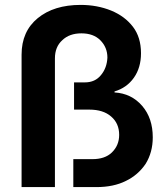

<svg xmlns="http://www.w3.org/2000/svg" viewBox="-20 -760 686 783"><path d="M68 -537Q68 -632 134 -686Q200 -740 309 -740Q376 -740 433 -717Q489 -694 522 -651Q555 -608 555 -543Q555 -484 526 -443Q497 -402 447 -387V-383Q516 -379 560 -328Q603 -278 603 -200Q603 -139 574 -92Q543 -46 493 -22Q443 3 373 3H279V-111H357Q408 -111 436 -138Q466 -167 466 -210Q466 -257 433 -285Q401 -313 344 -313H282V-424H326Q368 -424 392 -454Q416 -483 418 -525Q418 -567 389 -596Q361 -624 312 -624Q263 -624 234 -596Q204 -569 204 -522V3H68Z"/></svg>

Font: Sinter Bold
Style: Regular
Weight: 700
Foundry: Adobe & rsms
Version: Version 1.000